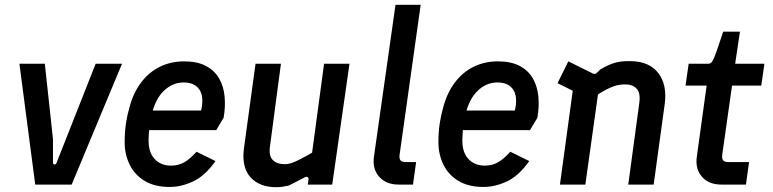

<svg xmlns="http://www.w3.org/2000/svg" viewBox="-20 -770 3223 801"><path d="M127 0 61 -504H167L201 -190V-91Q201 -85 207 -84Q213 -83 216 -91L379 -504H489L279 0Z M688 10Q626 10 584 -15Q542 -40 521 -83Q500 -126 500 -177Q500 -219 505.5 -255Q511 -291 519 -318Q535 -381 568 -425Q601 -469 647 -491.5Q693 -514 748 -514Q803 -514 839 -495Q875 -476 894 -443Q913 -410 917 -367.5Q921 -325 913 -279L882 -227H582L592 -309H819Q832 -366 812 -396Q792 -426 746 -426Q700 -426 663.5 -391Q627 -356 612 -288Q608 -267 604.5 -246Q601 -225 600 -191Q598 -137 624 -108Q650 -79 694 -79Q723 -79 747 -92Q771 -105 800 -137L879 -98Q835 -36 785.5 -13Q736 10 688 10Z M1133 11Q1062 11 1024.5 -31Q987 -73 998 -153L1046 -504H1152L1106 -157Q1101 -120 1118 -102.5Q1135 -85 1169 -85Q1180 -85 1193.5 -89Q1207 -93 1228 -103.5Q1249 -114 1282 -133L1332 -504H1438L1366 0H1264L1267 -21Q1268 -29 1263 -31.5Q1258 -34 1251 -30Q1232 -20 1215.5 -11.5Q1199 -3 1185 4Q1172 7 1159 9Q1146 11 1133 11Z M1643 0Q1591 0 1562 -32.5Q1533 -65 1540 -116L1630 -750H1735L1647 -124Q1645 -108 1651 -101Q1657 -94 1671 -94H1716L1703 0Z M1997 10Q1935 10 1893 -15Q1851 -40 1830 -83Q1809 -126 1809 -177Q1809 -219 1814.5 -255Q1820 -291 1828 -318Q1844 -381 1877 -425Q1910 -469 1956 -491.5Q2002 -514 2057 -514Q2112 -514 2148 -495Q2184 -476 2203 -443Q2222 -410 2226 -367.5Q2230 -325 2222 -279L2191 -227H1891L1901 -309H2128Q2141 -366 2121 -396Q2101 -426 2055 -426Q2009 -426 1972.5 -391Q1936 -356 1921 -288Q1917 -267 1913.5 -246Q1910 -225 1909 -191Q1907 -137 1933 -108Q1959 -79 2003 -79Q2032 -79 2056 -92Q2080 -105 2109 -137L2188 -98Q2144 -36 2094.5 -13Q2045 10 1997 10Z M2316 0 2377 -447 2425 -364 2306 -423 2351 -514 2454 -463Q2464 -459 2470 -466L2484 -480Q2519 -501 2546.5 -508.5Q2574 -516 2611 -515Q2689 -514 2726.5 -465Q2764 -416 2753 -335L2707 0H2601L2647 -340Q2653 -382 2636 -400Q2619 -418 2588 -418Q2569 -418 2551.5 -413.5Q2534 -409 2512.5 -398Q2491 -387 2458 -366L2479 -407L2422 0Z M2989 0Q2937 0 2908.5 -32.5Q2880 -65 2887 -116L2928 -413H2840L2853 -504H2935Q2942 -504 2947 -508.5Q2952 -513 2959 -529Q2966 -545 2977 -578L2997 -638H3067L3047 -504H3169L3156 -413H3034L2993 -124Q2991 -108 2997 -101Q3003 -94 3017 -94H3105L3092 0Z"/></svg>

Font: Finlandica Medium
Style: Italic
Weight: 500
Italic angle: -8°
Designer: Niklas Ekholm, Juho Hiilivirta, Jaakko Suomalainen
Foundry: Helsinki Type Studio
Version: Version 1.063